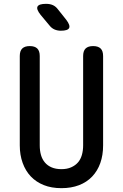

<svg xmlns="http://www.w3.org/2000/svg" viewBox="-20 -970 640 1000"><path d="M83 -678Q83 -705 96 -717.5Q109 -730 135 -730Q161 -730 174 -717.5Q187 -705 187 -678V-213Q187 -185 193.5 -162.5Q200 -140 214 -123.5Q228 -107 249.5 -98Q271 -89 300 -89Q329 -89 350.5 -98.5Q372 -108 386 -124Q400 -140 406.5 -163Q413 -186 413 -213V-678Q413 -705 426 -717.5Q439 -730 465 -730Q491 -730 504 -717.5Q517 -705 517 -678V-213Q517 -162 502.5 -121Q488 -80 460 -50.5Q432 -21 391.5 -5.5Q351 10 300 10Q248 10 208 -6Q168 -22 140.5 -51Q113 -80 98 -121.5Q83 -163 83 -213ZM297 -810Q279 -810 264 -816.5Q249 -823 238 -837L192 -892Q168 -922 175.5 -936Q183 -950 220 -950Q241 -950 256 -943Q271 -936 282 -921L325 -867Q347 -838 340 -824Q333 -810 297 -810Z"/></svg>

Font: Maple Mono NL Medium
Style: Regular
Weight: 500
Monospace: yes
Designer: subframe7536
Version: Version 7.000